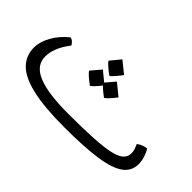

<svg xmlns="http://www.w3.org/2000/svg" viewBox="-69 -822 1139 1139"><g transform="rotate(45 501.0 -252.5)"><path d="M498.5 12.2Q330.1 12.2 228.8 -11.5Q127.4 -35.2 82 -81.5Q36.6 -127.9 36.6 -195.8Q36.6 -242.2 65.7 -295.4Q94.7 -348.6 147.5 -391.1Q158.7 -390.6 169.4 -381.1Q180.2 -371.6 185.5 -360.4Q150.9 -314.9 136.2 -277.1Q121.6 -239.3 121.6 -204.6Q121.6 -129.9 205.1 -95.5Q288.6 -61 459 -61Q585.4 -61 668.9 -65.9Q752.4 -70.8 800.8 -82Q849.1 -93.3 869.6 -112.8Q890.1 -132.3 890.1 -161.1Q890.1 -178.7 884 -195.1Q877.9 -211.4 873 -221.7Q884.8 -231.4 902.1 -238.3Q919.4 -245.1 935.1 -246.6Q946.8 -230 956.3 -201.4Q965.8 -172.9 965.8 -145.5Q965.8 -87.4 918.9 -52.7Q872.1 -18.1 769 -2.9Q666 12.2 498.5 12.2ZM471.7 -392.6Q445.8 -411.6 427 -428.5Q408.2 -445.3 404.8 -452.6L457.5 -516.6L530.8 -457.5Q483.4 -396 471.7 -392.6ZM432.1 -269.5Q405.8 -288.1 387.2 -305.2Q368.7 -322.3 365.2 -329.6L418.5 -392.1L491.2 -332.5Q468.3 -302.2 452.9 -286.6Q437.5 -271 432.1 -269.5ZM542 -277.8Q516.1 -296.9 497.1 -314Q478 -331.1 474.6 -337.9L527.8 -400.4L601.1 -340.8Q580.6 -313.5 564 -296.6Q547.4 -279.8 542 -277.8Z"/></g></svg>

Font: Harmattan Medium
Style: Regular
Weight: 500
Designer: George W. Nuss III and SIL International
Foundry: SIL International
Version: Version 4.000